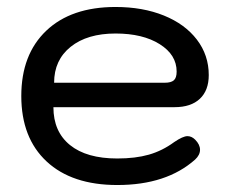

<svg xmlns="http://www.w3.org/2000/svg" viewBox="-20 -520 658 550"><path d="M41 -245Q41 -364 112.5 -432Q184 -500 311 -500Q389 -500 449.5 -475.5Q510 -451 544 -406.5Q578 -362 578 -305Q578 -261 552.5 -237Q527 -213 480 -213H133Q133 -143 180.5 -104.5Q228 -66 316 -66Q368 -66 406.5 -77Q445 -88 479 -113Q504 -130 517 -130Q529 -130 539 -120Q553 -106 553 -91Q553 -76 539 -63Q457 10 316 10Q186 10 113.5 -57.5Q41 -125 41 -245ZM452 -283Q470 -283 478 -290Q486 -297 486 -315Q486 -363 437.5 -393.5Q389 -424 311 -424Q230 -424 182.5 -386Q135 -348 135 -283Z"/></svg>

Font: Kodchasan Medium
Style: Regular
Weight: 500
Designer: Katatrad Aksorn Co.,Ltd.
Foundry: Cadson Demak Co.,Ltd.
Version: Version 1.000; ttfautohint (v1.6)